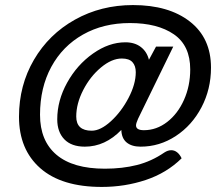

<svg xmlns="http://www.w3.org/2000/svg" viewBox="-20 -729 867 758"><path d="M55 -268Q55 -392 114 -493Q173 -594 276 -651.5Q379 -709 505 -709Q646 -709 729.5 -644Q813 -579 813 -462Q813 -377 775.5 -305.5Q738 -234 674 -192Q610 -150 535 -150Q500 -150 480 -166.5Q460 -183 459 -216Q395 -150 315 -150Q262 -150 234 -179Q206 -208 206 -258Q206 -332 245 -402.5Q284 -473 347 -517.5Q410 -562 475 -562Q512 -562 536 -543.5Q560 -525 568 -493L596 -545H664L525 -260Q517 -242 517 -234Q517 -215 548 -215Q598 -215 640 -247.5Q682 -280 706.5 -335Q731 -390 731 -455Q731 -549 666.5 -593.5Q602 -638 493 -638Q388 -638 307.5 -592.5Q227 -547 182.5 -465Q138 -383 138 -276Q138 -173 203 -118Q268 -63 394 -63Q463 -63 520.5 -77.5Q578 -92 629 -127Q643 -136 656 -136Q669 -136 679.5 -127.5Q690 -119 697 -104Q638 -46 555.5 -18.5Q473 9 382 9Q223 9 139 -65Q55 -139 55 -268ZM516 -444Q516 -469 503 -483.5Q490 -498 461 -498Q421 -498 378.5 -462.5Q336 -427 308.5 -373.5Q281 -320 281 -269Q281 -213 342 -213Q377 -213 418 -250.5Q459 -288 487.5 -342.5Q516 -397 516 -444Z"/></svg>

Font: K2D
Style: Italic
Weight: 400
Italic angle: -10°
Designer: Katatrad Aksorn Co.,Ltd.
Foundry: Cadson Demak Co.,Ltd.
Version: Version 1.000; ttfautohint (v1.6)